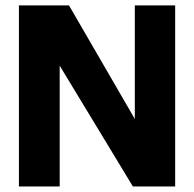

<svg xmlns="http://www.w3.org/2000/svg" viewBox="-20 -670 697 690"><path d="M464.5 -650.5H609.5V0H457.5L194.5 -434V0H48V-650.5H228L464.5 -242.5Z"/></svg>

Font: Overused Grotesk
Style: Bold
Weight: 710
Version: Version 0.004